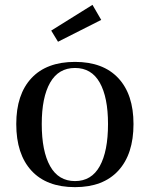

<svg xmlns="http://www.w3.org/2000/svg" viewBox="-20 -763 617 791"><path d="M289 8Q172 8 109.5 -60Q47 -128 47 -252Q47 -374 109.5 -441Q172 -508 289 -508Q405 -508 467.5 -441Q530 -374 530 -252Q530 -128 467.5 -60Q405 8 289 8ZM289 -17Q357 -17 391 -78.5Q425 -140 425 -252Q425 -362 391 -422.5Q357 -483 289 -483Q221 -483 186.5 -422.5Q152 -362 152 -252Q152 -140 186.5 -78.5Q221 -17 289 -17ZM361 -743 397 -681 219 -591 191 -637Z"/></svg>

Font: Bentinck
Style: Regular
Weight: 400
Designer: Jörg Drees
Foundry: Jörg Drees
Version: Version 1.000; ttfautohint (v1.8.4.7-5d5b)